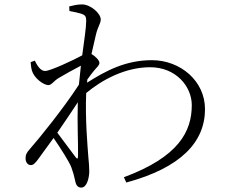

<svg xmlns="http://www.w3.org/2000/svg" viewBox="-20 -806 1040 871"><path d="M246 -452C274 -469 311 -489 347 -508L338 -422C269 -315 156 -176 118 -133C99 -112 96 -103 96 -87C96 -70 106 -57 120 -57C132 -57 140 -67 151 -81L223 -180C254 -135 295 -71 304 -46C312 -24 316 -9 321 14C325 36 334 45 349 45C375 45 385 -2 385 -29C385 -50 383 -69 381 -91C377 -145 366 -266 371 -384C443 -444 548 -501 661 -501C778 -501 850 -414 850 -329C850 -209 790 -94 542 -2L553 22C801 -45 910 -162 910 -311C910 -439 798 -533 669 -533C550 -533 460 -485 375 -431L376 -445C387 -461 398 -475 407 -486C419 -501 431 -509 431 -521C431 -533 411 -552 395 -561L415 -648C425 -690 437 -698 437 -718C437 -745 391 -786 352 -786C331 -786 311 -781 294 -777L295 -756C317 -752 335 -748 348 -744C365 -738 371 -734 371 -711C371 -680 362 -624 353 -555C315 -534 208 -484 185 -484C168 -484 153 -499 138 -531L119 -524C120 -512 121 -499 125 -485C134 -454 175 -420 200 -420C214 -420 224 -439 246 -452ZM333 -342C330 -248 335 -151 334 -99C334 -84 330 -84 323 -93L240 -204C272 -251 306 -300 333 -342Z"/></svg>

Font: Noto Serif JP Light
Style: Regular
Weight: 300
Designer: Ryoko NISHIZUKA 西塚涼子 (kana & ideographs); Frank Grießhammer (Latin, Greek & Cyrillic); Wenlong ZHANG 张文龙 (bopomofo); San
Foundry: Adobe
Version: Version 2.001;hotconv 1.1.0;makeotfexe 2.6.0